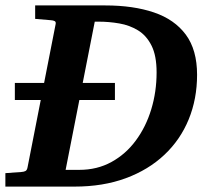

<svg xmlns="http://www.w3.org/2000/svg" viewBox="-35 -691 768 711"><path d="M20 -320.8V-383.8H390.6V-320.8ZM-15.1 0V-49.8L44.9 -54.2Q53.2 -54.7 59.1 -57.6Q64.9 -60.5 66.9 -70.8L170.9 -601.1Q172.9 -609.9 167.5 -612.8Q162.1 -615.7 152.8 -616.2L95.2 -621.1V-670.9H355Q458.5 -670.9 534.9 -645Q611.3 -619.1 653.1 -562.7Q694.8 -506.3 694.8 -414.1Q694.8 -324.7 663.8 -249Q632.8 -173.3 573.7 -117.7Q514.6 -62 430.7 -31Q346.7 0 241.2 0ZM208 -62H258.8Q324.7 -62 377.7 -91.1Q430.7 -120.1 468 -170.7Q505.4 -221.2 525.1 -286.1Q544.9 -351.1 544.9 -422.9Q544.9 -484.9 526.1 -522.2Q507.3 -559.6 476.1 -578.6Q444.8 -597.7 406.7 -604.2Q368.7 -610.8 330.1 -610.8H315.9Z"/></svg>

Font: Charis
Style: Bold Italic
Weight: 700
Italic angle: -11°
Designer: Walt Agee, Miriam Martin, Annie Olsen, Victor Gaultney, Lorna Priest, Alan Ward, Bob Hallissy, Martin Hosken, Sharon Cor
Foundry: SIL Global
Version: Version 7.000